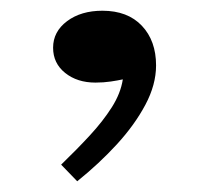

<svg xmlns="http://www.w3.org/2000/svg" viewBox="-20 -141 382 358"><path d="M124 197 94 166Q123 138 147.5 111.5Q172 85 188.5 59Q205 33 209 7Q200 9 186.5 11Q173 13 158 13Q124 13 101.5 -5Q79 -23 79 -52Q79 -82 105 -101.5Q131 -121 171 -121Q218 -121 244.5 -93Q271 -65 271 -19Q271 17 251 54.5Q231 92 198 128Q165 164 124 197Z"/></svg>

Font: BioRhyme SemiExpanded Medium
Style: Regular
Weight: 500
Width: 6
Designer: Aoife Mooney
Foundry: Aoife Mooney Type
Version: Version 1.600;gftools[0.9.33]